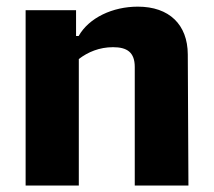

<svg xmlns="http://www.w3.org/2000/svg" viewBox="-20 -572 660 592"><path d="M561 0 559 -404.5C558.5 -496 502 -551.5 405 -551.5C327.5 -551.5 254.5 -517.5 222.5 -461H214.5V-540.5H59V0H223V-390C251 -411.5 286.5 -426.5 328.5 -426.5C371.5 -426.5 395.5 -411 395.5 -365.5V0Z"/></svg>

Font: Monaspace Argon ExtraBold
Style: Bold
Weight: 800
Designer: Riley Cran & the Lettermatic Team
Foundry: Lettermatic
Version: Version 1.000 (Monaspace Argon)